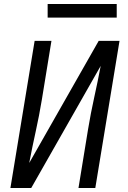

<svg xmlns="http://www.w3.org/2000/svg" viewBox="-20 -939 640 959"><path d="M32 0 153 -735H237L189 -441Q176 -362 158.5 -283Q141 -204 126 -125L473 -735H577L456 0H372L420 -294Q433 -373 450.5 -452Q468 -531 483 -610L136 0ZM218 -851V-919H563V-851Z"/></svg>

Font: Iosevka Extended
Style: Italic
Weight: 400
Width: 7
Italic angle: -9°
Monospace: yes
Designer: Belleve Invis
Foundry: Belleve Invis
Version: Version 32.5.0; ttfautohint (v1.8.4)